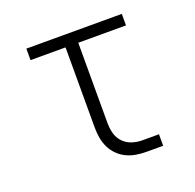

<svg xmlns="http://www.w3.org/2000/svg" viewBox="-100 -634 749 737"><g transform="rotate(-20 275.0 -265.0)"><path d="M446 0H377Q357 0 336 -3.5Q315 -7 296.5 -16Q278 -25 263 -40Q248 -55 239 -74Q230 -93 226.5 -113.5Q223 -134 223 -155V-483H80V-530H470V-483H275V-155Q275 -133 280.5 -112.5Q286 -92 300.5 -76.5Q315 -61 335.5 -54Q356 -47 377 -47H446Z"/></g></svg>

Font: Lode Dark Term
Style: Regular
Weight: 400
Monospace: yes
Designer: Belleve Invis
Foundry: Belleve Invis
Version: Version 29.2.0